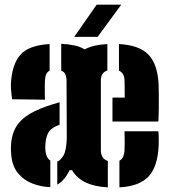

<svg xmlns="http://www.w3.org/2000/svg" viewBox="-20 -799 732 828"><path d="M445 9Q330 3 291 -65H280Q258.5 -20 227 -3V-102Q242 -108 254 -129Q266 -150 268 -201L267 -448Q267 -466 262.2 -477.8Q257.5 -489.5 244 -494V-610Q276.5 -608.5 301.5 -603Q326.5 -597.5 345 -586Q382 -606 443 -609V-495Q415 -486 415 -453V-152Q415 -114 445 -105ZM32 -371Q31.5 -376.5 29 -398Q26.5 -419.5 27 -436Q31 -520 67.2 -562Q103.5 -604 194 -609V-494Q175.5 -486 174 -453Q173.5 -446 173.2 -429.2Q173 -412.5 173.2 -395.2Q173.5 -378 174 -369ZM465 -275V-378H518Q518 -405 517.5 -426.8Q517 -448.5 517 -453Q515.5 -485 493 -494V-609Q580 -604.5 619.8 -563.8Q659.5 -523 664 -436Q664.5 -425 664.8 -397.2Q665 -369.5 664.8 -336.2Q664.5 -303 663 -275ZM197 8Q158.5 7 120.8 -7.2Q83 -21.5 57.2 -52.8Q31.5 -84 28 -136Q26 -158 28 -180Q32.5 -232 58.5 -265Q84.5 -298 129.8 -319.5Q175 -341 237 -358V-261Q205 -250 192 -232.2Q179 -214.5 176 -180Q174.5 -162.5 176 -148Q179 -118.5 197 -106.5ZM495 9V-106Q515.5 -116.5 517 -152Q518.5 -177.5 517 -233H663Q664 -228 664.5 -206.2Q665 -184.5 664 -168Q659.5 -79 620 -37.2Q580.5 4.5 495 9ZM300 -640 397 -779H503L401 -640Z"/></svg>

Font: Big Shoulders Stencil Display Black
Style: Regular
Weight: 900
Designer: Patric King
Foundry: XO Type Co
Version: Version 1.000